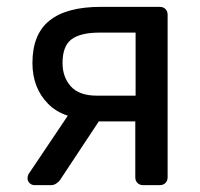

<svg xmlns="http://www.w3.org/2000/svg" viewBox="-20 -540 584 560"><path d="M397.5 0Q387.3 0 380.9 -6.4Q374.6 -12.7 374.6 -22.9V-185.9H259.9V-190.9Q165.6 -190.9 120.1 -237.4Q74.6 -283.9 74.6 -356.3Q74.6 -440.1 124.4 -480Q174.2 -520 274.2 -520H446Q456.2 -520 462.6 -513.6Q468.9 -507.3 468.9 -497.1V-22.9Q468.9 -12.7 462.6 -6.4Q456.2 0 446 0ZM80.7 0Q72.3 0 66.3 -6Q60.3 -12 60.3 -20Q60.3 -23.6 61.7 -28.3Q63.1 -32.9 67.4 -38.3L185.5 -214.1L281.9 -206.6L155.1 -15Q151.3 -9.6 144.2 -4.8Q137.1 0 129.1 0ZM262.6 -261H375.5V-444.9H270.7Q214.9 -444.9 188.7 -425.4Q162.4 -405.8 162.4 -356.3Q162.4 -314.9 186.7 -288Q210.9 -261 262.6 -261Z"/></svg>

Font: Rubik Light
Style: Regular
Weight: 300
Designer: Hubert and Fischer
Foundry: Hubert and Fischer
Version: Version 2.300;gftools[0.9.30]